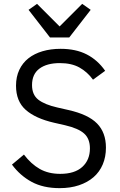

<svg xmlns="http://www.w3.org/2000/svg" viewBox="-20 -963 621 995"><path d="M289 12Q204 12 144 -20.5Q84 -53 42 -110L104 -162Q141 -113 186 -87.5Q231 -62 292 -62Q367 -62 406.5 -98Q446 -134 446 -194Q446 -244 416 -271Q386 -298 317 -314L260 -327Q164 -349 113.5 -393.5Q63 -438 63 -519Q63 -565 80 -601Q97 -637 127.5 -661Q158 -685 200.5 -697.5Q243 -710 294 -710Q373 -710 429.5 -681Q486 -652 525 -596L462 -550Q433 -590 392 -613Q351 -636 290 -636Q223 -636 184.5 -607.5Q146 -579 146 -522Q146 -472 178.5 -446.5Q211 -421 277 -406L334 -393Q437 -370 483 -323Q529 -276 529 -198Q529 -150 512.5 -111Q496 -72 465 -45Q434 -18 389.5 -3Q345 12 289 12ZM239 -769 128 -912 172 -943 289 -826 406 -943 450 -912 339 -769Z"/></svg>

Font: IBM Plex Sans Thai
Style: Regular
Weight: 400
Designer: Mike Abbink, Paul van der Laan, Pieter van Rosmalen, Ben Mitchell, Mark Frömberg
Foundry: Bold Monday
Version: Version 1.2